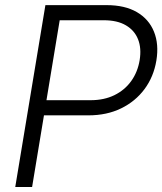

<svg xmlns="http://www.w3.org/2000/svg" viewBox="-20 -748 649 768"><path d="M41 0 161.6 -727.5H406.2Q479.5 -727.5 527.6 -699.5Q575.7 -671.4 595.9 -621.3Q616.2 -571.3 605.5 -505.9Q594.7 -440.9 558.1 -391.6Q521.5 -342.3 464.4 -314.5Q407.2 -286.6 333.5 -286.6H130.4L140.6 -347.2H342.3Q396.5 -347.2 437.7 -367.4Q479 -387.7 504.9 -423.8Q530.8 -460 538.6 -507.3Q546.4 -555.2 532.2 -590.8Q518.1 -626.5 483.6 -646.7Q449.2 -667 395 -667H218.8L108.4 0Z"/></svg>

Font: Inter 24pt Light
Style: Italic
Weight: 300
Italic angle: -9.3988°
Designer: Rasmus Andersson
Foundry: rsms
Version: Version 4.001;git-66647c0bb